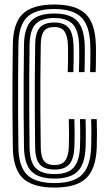

<svg xmlns="http://www.w3.org/2000/svg" viewBox="-20 -829 485 858"><path d="M224.1 9.2Q125.2 9.2 81.9 -32.7Q38.6 -74.6 37.3 -170.8Q35.9 -254.8 35.7 -331Q35.4 -407.2 35.8 -480.6Q36.2 -554.1 37.3 -629.6Q38.6 -725.6 81.7 -767.2Q124.8 -808.8 222.8 -808.8Q318.2 -808.8 361.8 -767.6Q405.3 -726.4 408.4 -629.6Q408.9 -618.3 408.9 -603.2Q409 -588.2 408.8 -571.4Q408.7 -554.6 408.4 -537.8Q408.1 -521.1 407.6 -506.6H382.6Q383.3 -525.6 383.7 -548.5Q384 -571.4 384 -592.9Q383.9 -614.4 383.4 -629Q380.6 -714.9 343.1 -751.8Q305.7 -788.7 222.8 -788.7Q137.6 -788.7 100.5 -751.7Q63.4 -714.6 62.2 -629.1Q61.2 -551.6 60.8 -474.7Q60.3 -397.8 60.8 -321.9Q61.2 -246 62.2 -171.3Q63.4 -85.4 101 -48.1Q138.7 -10.9 224 -10.9Q308 -10.9 346.1 -48Q384.2 -85.1 387.4 -171.5Q388.3 -197.2 388.4 -230.1Q388.5 -262.9 387.2 -296.7H412.2Q413.3 -266 413.3 -231.2Q413.3 -196.5 412.4 -170.8Q408.9 -74.4 365.1 -32.6Q321.2 9.2 224.1 9.2ZM224 -31Q151.9 -31 120.1 -63.6Q88.4 -96.1 87.2 -171.7Q86.1 -248.2 85.7 -323Q85.3 -397.7 85.7 -473.5Q86.1 -549.3 87.2 -629Q88.3 -704 119.8 -736.3Q151.3 -768.6 222.8 -768.6Q292.5 -768.6 324.1 -736.3Q355.8 -704 358.5 -628.9Q359 -617.8 359 -602.2Q359 -586.6 358.8 -569.4Q358.6 -552.2 358.4 -535.7Q358.2 -519.3 357.7 -506.6H332.7Q333.6 -532.4 333.9 -555.3Q334.1 -578.1 334 -596.7Q334 -615.2 333.5 -627.6Q331.3 -691.9 305.8 -720.2Q280.2 -748.5 222.8 -748.5Q164.2 -748.5 138.7 -720.9Q113.1 -693.3 112.1 -629Q111.1 -553.6 110.7 -478.4Q110.3 -403.2 110.7 -326.7Q111.1 -250.3 112.1 -170.4Q113.1 -105.6 139.3 -78.4Q165.4 -51.1 223.7 -51.1Q283.4 -51.1 309.1 -80Q334.8 -108.8 337.5 -172.9Q338.1 -189 338.3 -209Q338.5 -228.9 338.3 -251.2Q338.1 -273.5 337.3 -296.7H362.3Q363 -276.1 363.3 -253.4Q363.5 -230.8 363.3 -209.4Q363.1 -188.1 362.5 -171.2Q359.6 -95.6 327.1 -63.3Q294.5 -31 224 -31ZM223.7 -71.3Q178.3 -71.3 158.1 -93.9Q137.9 -116.5 137.1 -170.7Q136 -246 135.6 -321.2Q135.2 -396.4 135.6 -473.1Q136 -549.8 137.1 -628.8Q137.9 -682.6 157.7 -705.5Q177.5 -728.3 222.8 -728.3Q266.5 -728.3 286.5 -705Q306.4 -681.7 308.6 -627.9Q309.1 -615.2 309.1 -596.6Q309.1 -578.1 308.9 -555.2Q308.7 -532.4 307.7 -506.6H282.8Q283.7 -532.5 283.9 -555.7Q284.2 -579 284.1 -597.2Q284.1 -615.3 283.6 -626Q282 -668 268.6 -688.1Q255.2 -708.2 222.8 -708.2Q190.4 -708.2 176.5 -690Q162.6 -671.8 162.1 -628.4Q160.9 -551.5 160.4 -476.8Q160 -402.2 160.4 -326.7Q160.9 -251.3 162.1 -171Q162.6 -127.7 176.9 -109.5Q191.2 -91.4 223.7 -91.4Q255.4 -91.4 270.5 -110.1Q285.5 -128.9 287.6 -173.4Q288.5 -194.3 288.5 -229.4Q288.5 -264.5 287.4 -296.7H312.4Q313.4 -265.6 313.5 -231.8Q313.5 -198 312.6 -173.7Q310.2 -118.5 289.7 -94.9Q269.2 -71.3 223.7 -71.3Z"/></svg>

Font: Big Shoulders Inline Thin
Style: Regular
Weight: 100
Designer: Patric King
Foundry: XO Type Co
Version: Version 2.002